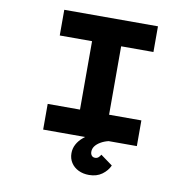

<svg xmlns="http://www.w3.org/2000/svg" viewBox="-95 -797 1121 1105"><g transform="rotate(10 465.5 -244.5)"><path d="M191.7 0V-150.1H380.5V-549.9H191.7V-700H739.2V-549.9H550.5V-150.1H739.2V0ZM496.1 211.5Q461.7 211.5 434.3 198.2Q406.9 184.9 391.3 160.8Q375.6 136.6 375.6 105.3Q375.6 77.6 388.3 53.8Q400.9 30 423.7 10.6Q446.5 -8.8 476.9 -23.4Q507.2 -38 541.7 -47.3L574 0Q548.1 6.4 528.1 18.3Q508.2 30.1 497.4 44.8Q486.7 59.5 486.7 77.2Q486.7 90.4 493.7 99.2Q500.7 108.1 513.8 108.1Q525.1 108.1 532.7 101.7Q540.2 95.4 546.8 84.2L616.6 135.1Q602.9 166.5 572 189Q541.1 211.5 496.1 211.5Z"/></g></svg>

Font: Lexend Zetta
Style: Regular
Weight: 400
Designer: Bonnie Shaver-Troup, Thomas Jockin
Foundry: Lexend
Version: Version 1.007